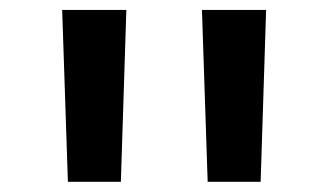

<svg xmlns="http://www.w3.org/2000/svg" viewBox="-20 -750 660 386"><path d="M223 -384.5 234 -730H105L116.5 -384.5ZM504 -384.5 515 -730H386L397.5 -384.5Z"/></svg>

Font: Monaspace Neon SemiBold
Style: Regular
Weight: 600
Designer: Riley Cran & the Lettermatic Team
Foundry: Lettermatic
Version: Version 1.200 (Monaspace Neon)